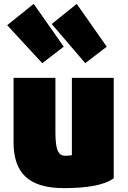

<svg xmlns="http://www.w3.org/2000/svg" viewBox="-20 -945 661 991"><path d="M310 26C426 26 520 11 567 -25V-543H351V-144C340 -142 328 -141 316 -141C270 -141 266 -198 266 -278V-543H50V-211C50 -55 125 26 310 26ZM198 -619 309 -704 154 -925 17 -815ZM420 -619 531 -704 376 -925 247 -821Z"/></svg>

Font: Repo ExtraBlack
Style: Regular
Weight: 400
Designer: Stefan Peev
Foundry: Context Ltd
Version: Version 001.502